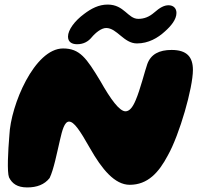

<svg xmlns="http://www.w3.org/2000/svg" viewBox="-20 -796 864 840"><path d="M317.5 -602.5C346 -602.5 366.5 -615 380.5 -632C398 -653 423.5 -673.5 444.5 -673.5C492 -673.5 521.5 -606 579 -606C629.5 -606 670.5 -630 701.5 -658.5C728 -682 752 -710.5 752 -739.5C752 -760 738.5 -773 717.5 -773C699 -773 680.5 -764 654.5 -741C632.5 -722 610.5 -713.5 585 -713.5C539 -713.5 524 -776 451 -776C412 -776 379 -758.5 348 -735C306.5 -704.5 277.5 -665 277.5 -636C277.5 -612 294.5 -602.5 317.5 -602.5ZM99 24C141.5 24 174.5 11.5 197 -17C215 -54 229 -126.5 242.5 -184C252 -225.5 262 -264 282 -264C303.5 -264 328.5 -227.5 374 -147C426 -55.5 482 12.5 547.5 12.5C626 12.5 674.5 -40.5 714.5 -116.5C765.5 -207 824 -411.5 824 -490C824 -546.5 798 -577.5 730.5 -577.5C676 -577.5 640 -558.5 624.5 -516C614.5 -488.5 593.5 -403.5 573.5 -357.5C560 -325 545.5 -309 529 -309C503 -309 465 -360 419 -441.5C358 -542.5 329 -584 256 -584C131 -584 26.5 -336 21 -204C15 -133 10.5 -43.5 19.5 -20C33 7.5 56 24 99 24Z"/></svg>

Font: Gluten
Style: Bold Italic
Weight: 700
Italic angle: -13°
Designer: Tyler Finck
Foundry: Etcetera Type Company
Version: Version 0.920